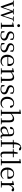

<svg xmlns="http://www.w3.org/2000/svg" viewBox="3381 -4242 871 7683"><g transform="rotate(90 3816.5 -400.5)"><path d="M230 5 48 -516H135L280 -65H261L267 -80L420 -516H458L616 -65H598L602 -78L735 -516H776L602 5H565L407 -455H432L426 -440L267 5ZM-5 -487V-516H236V-487L117 -477H91ZM328 -487V-516H552V-487L451 -477H430ZM633 -487V-516H832V-487L754 -477H739Z M881 0V-28L991 -39H1022L1128 -28V0ZM964 0Q965 -24 966 -65Q967 -106 967.5 -150.5Q968 -195 968 -229V-289Q968 -340 967 -381Q966 -422 964 -459L875 -463V-489L1040 -528L1052 -520L1049 -380V-229Q1049 -195 1049.5 -150.5Q1050 -106 1051 -65Q1052 -24 1053 0ZM1001 -655Q977 -655 960 -670.5Q943 -686 943 -711Q943 -736 960 -752Q977 -768 1001 -768Q1024 -768 1041.5 -752Q1059 -736 1059 -711Q1059 -686 1041.5 -670.5Q1024 -655 1001 -655Z M1391 15Q1343 15 1304 4.5Q1265 -6 1224 -25V-144H1268L1292 -18L1255 -20V-56Q1283 -37 1314 -27Q1345 -17 1389 -17Q1455 -17 1488.5 -44Q1522 -71 1522 -113Q1522 -150 1499.5 -173.5Q1477 -197 1416 -216L1364 -235Q1303 -257 1267.5 -291.5Q1232 -326 1232 -382Q1232 -445 1280.5 -488Q1329 -531 1419 -531Q1464 -531 1499.5 -520Q1535 -509 1572 -486L1569 -379H1529L1505 -496L1536 -490V-458Q1506 -479 1478 -488.5Q1450 -498 1419 -498Q1362 -498 1333 -473Q1304 -448 1304 -408Q1304 -372 1328 -349.5Q1352 -327 1406 -308L1457 -290Q1533 -264 1565 -228Q1597 -192 1597 -140Q1597 -97 1573.5 -61.5Q1550 -26 1505 -5.5Q1460 15 1391 15Z M1864 15Q1816 15 1777 4.5Q1738 -6 1697 -25V-144H1741L1765 -18L1728 -20V-56Q1756 -37 1787 -27Q1818 -17 1862 -17Q1928 -17 1961.5 -44Q1995 -71 1995 -113Q1995 -150 1972.5 -173.5Q1950 -197 1889 -216L1837 -235Q1776 -257 1740.5 -291.5Q1705 -326 1705 -382Q1705 -445 1753.5 -488Q1802 -531 1892 -531Q1937 -531 1972.5 -520Q2008 -509 2045 -486L2042 -379H2002L1978 -496L2009 -490V-458Q1979 -479 1951 -488.5Q1923 -498 1892 -498Q1835 -498 1806 -473Q1777 -448 1777 -408Q1777 -372 1801 -349.5Q1825 -327 1879 -308L1930 -290Q2006 -264 2038 -228Q2070 -192 2070 -140Q2070 -97 2046.5 -61.5Q2023 -26 1978 -5.5Q1933 15 1864 15Z M2419 15Q2346 15 2288 -15Q2230 -45 2197 -106Q2164 -167 2164 -257Q2164 -341 2198.5 -402.5Q2233 -464 2289 -497.5Q2345 -531 2411 -531Q2476 -531 2522.5 -503.5Q2569 -476 2593.5 -429Q2618 -382 2618 -323Q2618 -287 2611 -263H2203V-294H2493Q2520 -294 2529 -308Q2538 -322 2538 -352Q2538 -416 2504 -457.5Q2470 -499 2409 -499Q2365 -499 2329 -471.5Q2293 -444 2272 -392.5Q2251 -341 2251 -269Q2251 -188 2275.5 -136Q2300 -84 2343 -59.5Q2386 -35 2441 -35Q2494 -35 2533.5 -53.5Q2573 -72 2604 -108L2620 -94Q2587 -44 2537 -14.5Q2487 15 2419 15Z M2705 0V-28L2813 -39H2846L2950 -28V0ZM2787 0Q2788 -24 2788.5 -65Q2789 -106 2789.5 -150.5Q2790 -195 2790 -229V-289Q2790 -341 2789.5 -381Q2789 -421 2787 -458L2699 -462V-488L2853 -528L2866 -520L2872 -403V-402V-229Q2872 -195 2872.5 -150.5Q2873 -106 2873.5 -65Q2874 -24 2875 0ZM3045 0V-28L3152 -39H3185L3290 -28V0ZM3127 0Q3128 -24 3128.5 -64.5Q3129 -105 3129.5 -149.5Q3130 -194 3130 -229V-344Q3130 -418 3105.5 -447.5Q3081 -477 3038 -477Q3004 -477 2957 -455Q2910 -433 2855 -372L2847 -406H2857Q2911 -473 2965 -502Q3019 -531 3072 -531Q3137 -531 3174 -487.5Q3211 -444 3211 -342V-229Q3211 -194 3211.5 -149.5Q3212 -105 3212.5 -64.5Q3213 -24 3214 0Z M3545 15Q3497 15 3458 4.5Q3419 -6 3378 -25V-144H3422L3446 -18L3409 -20V-56Q3437 -37 3468 -27Q3499 -17 3543 -17Q3609 -17 3642.5 -44Q3676 -71 3676 -113Q3676 -150 3653.5 -173.5Q3631 -197 3570 -216L3518 -235Q3457 -257 3421.5 -291.5Q3386 -326 3386 -382Q3386 -445 3434.5 -488Q3483 -531 3573 -531Q3618 -531 3653.5 -520Q3689 -509 3726 -486L3723 -379H3683L3659 -496L3690 -490V-458Q3660 -479 3632 -488.5Q3604 -498 3573 -498Q3516 -498 3487 -473Q3458 -448 3458 -408Q3458 -372 3482 -349.5Q3506 -327 3560 -308L3611 -290Q3687 -264 3719 -228Q3751 -192 3751 -140Q3751 -97 3727.5 -61.5Q3704 -26 3659 -5.5Q3614 15 3545 15Z M4094 15Q4021 15 3965 -17Q3909 -49 3877 -108.5Q3845 -168 3845 -251Q3845 -341 3882 -403.5Q3919 -466 3978.5 -498.5Q4038 -531 4107 -531Q4152 -531 4190 -514.5Q4228 -498 4254.5 -469Q4281 -440 4292 -399Q4283 -364 4250 -364Q4229 -364 4216.5 -375.5Q4204 -387 4200 -413L4175 -502L4225 -462Q4194 -482 4167 -490.5Q4140 -499 4112 -499Q4061 -499 4020 -470Q3979 -441 3955.5 -388Q3932 -335 3932 -262Q3932 -154 3985 -94.5Q4038 -35 4122 -35Q4167 -35 4206 -52.5Q4245 -70 4278 -107L4294 -94Q4261 -42 4213 -13.5Q4165 15 4094 15Z M4363 0V-28L4472 -39H4505L4608 -28V0ZM4446 0Q4447 -24 4447.5 -65Q4448 -106 4448.5 -150.5Q4449 -195 4449 -229V-744L4361 -748V-775L4517 -805L4532 -796L4529 -641V-412L4531 -399V-229Q4531 -195 4531.5 -150.5Q4532 -106 4532.5 -65Q4533 -24 4534 0ZM4705 0V-28L4813 -39H4845L4950 -28V0ZM4786 0Q4787 -24 4787.5 -64.5Q4788 -105 4788.5 -149.5Q4789 -194 4789 -229V-344Q4789 -418 4764.5 -447.5Q4740 -477 4696 -477Q4661 -477 4615 -455Q4569 -433 4514 -373L4495 -407H4517Q4570 -472 4623 -501.5Q4676 -531 4731 -531Q4797 -531 4834 -487.5Q4871 -444 4871 -341V-229Q4871 -194 4871.5 -149.5Q4872 -105 4873 -64.5Q4874 -24 4875 0Z M5173 15Q5113 15 5074 -19Q5035 -53 5035 -115Q5035 -154 5052 -184.5Q5069 -215 5108.5 -239Q5148 -263 5214 -282Q5256 -295 5302 -307Q5348 -319 5388 -328V-303Q5348 -293 5307 -281.5Q5266 -270 5232 -257Q5168 -234 5141.5 -202Q5115 -170 5115 -128Q5115 -82 5140.5 -58Q5166 -34 5208 -34Q5231 -34 5253 -43Q5275 -52 5303 -74Q5331 -96 5369 -134L5378 -87H5354Q5323 -54 5295.5 -31Q5268 -8 5239 3.5Q5210 15 5173 15ZM5440 14Q5395 14 5372.5 -16.5Q5350 -47 5347 -100V-103V-359Q5347 -415 5335 -445.5Q5323 -476 5298 -488Q5273 -500 5233 -500Q5204 -500 5175 -491.5Q5146 -483 5113 -465L5156 -492L5140 -413Q5136 -386 5123.5 -375Q5111 -364 5092 -364Q5056 -364 5048 -400Q5063 -461 5117 -496Q5171 -531 5255 -531Q5342 -531 5384.5 -489.5Q5427 -448 5427 -355V-108Q5427 -61 5438 -44.5Q5449 -28 5469 -28Q5482 -28 5492 -33.5Q5502 -39 5514 -52L5530 -37Q5514 -11 5491.5 1.5Q5469 14 5440 14Z M5576 0V-28L5692 -39H5732L5855 -28V0ZM5665 0Q5667 -57 5667.5 -114.5Q5668 -172 5668 -229V-479H5573V-509L5698 -520L5668 -505V-511Q5673 -606 5694.5 -664.5Q5716 -723 5756 -760Q5787 -789 5822 -802.5Q5857 -816 5894 -816Q5930 -816 5958.5 -803Q5987 -790 5995 -764Q5994 -746 5981 -734.5Q5968 -723 5945 -723Q5926 -723 5908.5 -733.5Q5891 -744 5870 -766L5843 -794V-803H5884V-795Q5856 -792 5831 -775.5Q5806 -759 5790 -734Q5774 -709 5764 -678Q5754 -647 5751 -602.5Q5748 -558 5751 -493V-229Q5751 -172 5752 -114.5Q5753 -57 5754 0ZM5710 -479V-516H5905V-479Z M6083 -479V-516H6268V-479ZM6164 15Q6101 15 6071 -18Q6041 -51 6041 -118Q6041 -142 6041.5 -161Q6042 -180 6042 -207V-479H5942V-509L6063 -519L6043 -504L6073 -672H6128L6124 -501V-489V-118Q6124 -71 6141.5 -50Q6159 -29 6192 -29Q6214 -29 6231 -35.5Q6248 -42 6268 -54L6283 -37Q6262 -12 6233 1.5Q6204 15 6164 15Z M6330 0V-28L6446 -39H6478L6596 -28V0ZM6420 0Q6421 -31 6421.5 -70.5Q6422 -110 6422.5 -151.5Q6423 -193 6423 -229V-744L6335 -748V-775L6493 -805L6508 -796L6505 -641V-229Q6505 -193 6505.5 -151.5Q6506 -110 6506.5 -70.5Q6507 -31 6508 0Z M6932 15Q6859 15 6801 -15Q6743 -45 6710 -106Q6677 -167 6677 -257Q6677 -341 6711.5 -402.5Q6746 -464 6802 -497.5Q6858 -531 6924 -531Q6989 -531 7035.5 -503.5Q7082 -476 7106.5 -429Q7131 -382 7131 -323Q7131 -287 7124 -263H6716V-294H7006Q7033 -294 7042 -308Q7051 -322 7051 -352Q7051 -416 7017 -457.5Q6983 -499 6922 -499Q6878 -499 6842 -471.5Q6806 -444 6785 -392.5Q6764 -341 6764 -269Q6764 -188 6788.5 -136Q6813 -84 6856 -59.5Q6899 -35 6954 -35Q7007 -35 7046.5 -53.5Q7086 -72 7117 -108L7133 -94Q7100 -44 7050 -14.5Q7000 15 6932 15Z M7217 0V-28L7328 -40H7369L7482 -28V0ZM7300 0Q7301 -24 7301.5 -65Q7302 -106 7302.5 -150.5Q7303 -195 7303 -229V-289Q7303 -341 7302.5 -381Q7302 -421 7300 -458L7212 -462V-488L7366 -528L7379 -520L7385 -379V-378V-229Q7385 -195 7385.5 -150.5Q7386 -106 7386.5 -65Q7387 -24 7388 0ZM7384 -319 7363 -371H7381Q7396 -420 7423 -455.5Q7450 -491 7483.5 -511Q7517 -531 7552 -531Q7581 -531 7603 -519.5Q7625 -508 7632 -486Q7631 -459 7619 -444Q7607 -429 7580 -429Q7561 -429 7546 -438.5Q7531 -448 7514 -467L7491 -489L7536 -487Q7484 -473 7447.5 -432.5Q7411 -392 7384 -319Z"/></g></svg>

Font: Noto Serif TC ExtraLight
Style: Regular
Weight: 400
Version: Version 2.002-H1;hotconv 1.1.0;makeotfexe 2.6.0